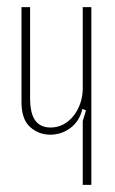

<svg xmlns="http://www.w3.org/2000/svg" viewBox="-20 -516 320 536"><path d="M210 -212Q202 -178 177 -159Q152 -140 120 -140Q88 -140 64 -161.5Q40 -183 40 -231V-496H64V-243Q64 -199 78.5 -179.5Q93 -160 121 -160Q141 -160 157.5 -169Q174 -178 186 -193.5Q198 -209 204.5 -228.5Q211 -248 211 -269V-496H235V0H211V-178L220 -208Z"/></svg>

Font: Moniqa Thin Paragraph
Style: Regular
Weight: 100
Designer: Rajesh Rajput
Foundry: Rajesh Rajput
Version: Version 1.000